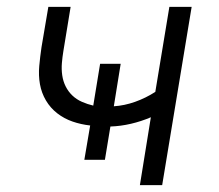

<svg xmlns="http://www.w3.org/2000/svg" viewBox="-20 -540 640 560"><path d="M388 0 420 -198Q392 -186 362 -179Q332 -172 302 -171L286 -74H226L243 -174Q216 -177 191.5 -185.5Q167 -194 147 -209.5Q127 -225 114 -247Q101 -269 96.5 -294.5Q92 -320 94.5 -347.5Q97 -375 101 -402L121 -520H186L165 -392Q162 -374 160.5 -356Q159 -338 161.5 -320.5Q164 -303 171.5 -288Q179 -273 191 -261.5Q203 -250 219 -243Q235 -236 252 -232L272 -354H332L312 -230Q343 -232 374 -243Q405 -254 433 -272L474 -520H539L453 0Z"/></svg>

Font: Iosevka Light Extended
Style: Italic
Weight: 300
Width: 7
Italic angle: -9°
Monospace: yes
Designer: Belleve Invis
Foundry: Belleve Invis
Version: Version 32.5.0; ttfautohint (v1.8.4)